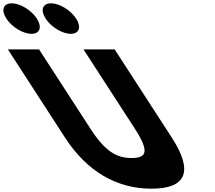

<svg xmlns="http://www.w3.org/2000/svg" viewBox="-532 -1123 1296 1158"><path d="M-461.4 -1103C-512.4 -1103 -526.9 -1062 -493.8 -1011C-460.8 -960 -393.3 -919 -342.3 -919C-291.3 -919 -276.8 -960 -309.8 -1011C-342.9 -1062 -410.4 -1103 -461.4 -1103ZM-224.4 -1103C-275.4 -1103 -289.9 -1062 -256.8 -1011C-223.8 -960 -156.3 -919 -105.3 -919C-54.3 -919 -39.8 -960 -72.8 -1011C-105.9 -1062 -173.4 -1103 -224.4 -1103ZM-28.4 -825H159.6L504.2 -293C636.4 -89 591.7 15 381.7 15C171.7 15 -7.6 -89 -139.8 -293L-484.4 -825H-296.4L12.6 -348C102 -210 169.9 -170 261.9 -170C353.9 -170 370 -210 280.6 -348Z"/></svg>

Font: Hussar
Style: BdOpOblSeven
Weight: 700
Foundry: Cannot Into Space Fonts
Version: Version 2.00